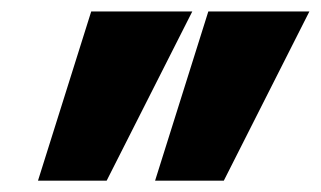

<svg xmlns="http://www.w3.org/2000/svg" viewBox="-20 -723 557 333"><path d="M45.9 -409.7 138.2 -703.1H313.5L165 -409.7ZM249 -409.7 341.3 -703.1H516.6L368.2 -409.7Z"/></svg>

Font: Schibsted Grotesk Black
Style: Italic
Weight: 900
Italic angle: -12°
Designer: Bakken & Baeck AS, Henrik Kongsvoll
Foundry: Schibsted ASA
Version: Version 1.100;gftools[0.9.25]